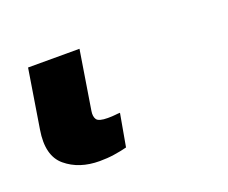

<svg xmlns="http://www.w3.org/2000/svg" viewBox="-51 -24 420 354"><g transform="rotate(-20 158.5 153.5)"><path d="M28.4 49.7H129.3L110.8 164.8Q109 175.4 113.1 181.5Q117.2 187.5 134.9 187.5Q143.8 187.5 149.5 186.8Q155.2 186.1 159.1 186.1L147.7 250Q135.3 253.2 122.2 255.1Q109 257.1 93.8 257.1Q53.6 257.1 27.7 235.4Q1.8 213.8 9.9 164.8Z"/></g></svg>

Font: Inter UI Black
Style: Italic
Weight: 900
Italic angle: -9.39999°
Designer: Rasmus Andersson
Foundry: rsms
Version: 3.2;8d6f07862